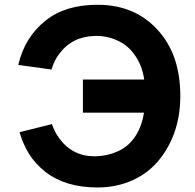

<svg xmlns="http://www.w3.org/2000/svg" viewBox="-20 -786 832 821"><path d="M665.5 -645Q751 -542.5 751 -375Q751 -218.8 664.6 -107.4Q618.7 -48.3 549.3 -16.4Q480 15.6 397 15.6Q259.3 15.6 173.8 -51.3Q129.9 -86.4 104.2 -127.9Q78.6 -169.4 63.5 -220.7L202.1 -255.4Q212.9 -222.2 234.4 -192.9Q292 -116.2 387.7 -117.7Q438 -118.7 481.2 -137.7Q524.4 -156.7 551.3 -192.9Q585 -236.8 595.7 -304.2H334.5V-445.8H596.7Q586.4 -513.2 551.3 -557.1Q524.4 -593.8 480.7 -613.5Q437 -633.3 387.7 -632.3Q290 -630.9 234.4 -557.1Q211.9 -528.3 200.2 -488.8L58.1 -508.3Q85.4 -626.5 174.8 -697.8Q258.8 -765.6 397 -765.6Q565.9 -765.6 665.5 -645Z"/></svg>

Font: Manrope3 ExtraBold
Style: Bold
Weight: 800
Width: 4
Designer: Mikhail Sharanda
Foundry: Mikhail Sharanda
Version: Version 3.000;PS 003.000;hotconv 1.0.88;makeotf.lib2.5.64775